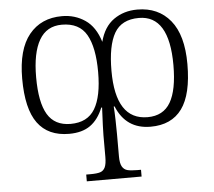

<svg xmlns="http://www.w3.org/2000/svg" viewBox="-54 -604 1007 904"><g transform="rotate(-5 449.5 -152.5)"><path d="M320 208H340Q371 208 386.5 203Q402 198 409.5 182Q417 166 417 133V31Q417 0 422 -100H418Q396 -45 357.5 -17.5Q319 10 257 10Q158 10 108.5 -57.5Q59 -125 59 -268Q59 -406 115.5 -475.5Q172 -545 271 -545Q332 -545 380 -512.5Q428 -480 450 -408Q468 -478 515.5 -511.5Q563 -545 627 -545Q726 -545 783 -475.5Q840 -406 840 -269Q840 -126 790.5 -58Q741 10 642 10Q526 10 481 -100H477Q479 -75 480 -37Q481 1 481 31V136Q481 168 489.5 183.5Q498 199 514 203.5Q530 208 561 208H579V240H320ZM418 -268Q418 -385 383.5 -445Q349 -505 267 -505Q195 -505 160 -444.5Q125 -384 125 -269Q125 -150 159 -93Q193 -36 268 -36Q348 -36 383 -94.5Q418 -153 418 -268ZM774 -270Q774 -505 631 -505Q549 -505 515 -446Q481 -387 481 -268Q481 -36 632 -36Q706 -36 740 -94Q774 -152 774 -270Z"/></g></svg>

Font: Noto Serif Light
Style: Regular
Weight: 300
Designer: Monotype Design Team
Foundry: Monotype Imaging Inc.
Version: Version 1.001